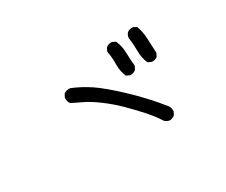

<svg xmlns="http://www.w3.org/2000/svg" viewBox="-90 -921 1180 1004"><g transform="rotate(-30 500.0 -418.5)"><path d="M696.3 -159.2Q680.7 -161.1 667 -172.9Q639.6 -215.8 603.5 -255.9Q567.4 -295.9 526.4 -336.9Q485.4 -377.9 435.5 -415Q385.7 -452.1 347.7 -469.7Q309.6 -487.3 288.1 -499Q276.4 -514.6 278.3 -536.1L288.1 -555.7Q305.7 -569.3 329.1 -565.4Q385.7 -542 436.5 -507.8Q487.3 -473.6 570.3 -395.5Q653.3 -317.4 725.6 -227.5Q737.3 -211.9 735.4 -190.4L725.6 -170.9Q711.9 -161.1 696.3 -159.2ZM631.8 -467.8 612.3 -477.5Q596.7 -512.7 597.7 -553.7Q598.6 -594.7 590.8 -634.8L600.6 -654.3Q616.2 -668 637.7 -666L657.2 -656.2Q672.9 -621.1 673.8 -579.6Q674.8 -538.1 678.7 -499L668.9 -479.5Q653.3 -465.8 631.8 -467.8ZM765.6 -471.7 745.1 -481.4Q729.5 -516.6 729.5 -558.6Q729.5 -600.6 723.6 -640.6Q725.6 -656.2 735.4 -668Q749 -679.7 771.5 -677.7L791 -668Q804.7 -630.9 806.6 -587.4Q808.6 -543.9 810.5 -501L800.8 -481.4Q787.1 -469.7 765.6 -471.7Z"/></g></svg>

Font: JasonHandwriting2
Style: Regular
Weight: 400
Version: Version 1.05.10